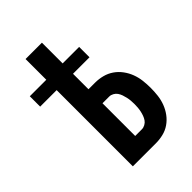

<svg xmlns="http://www.w3.org/2000/svg" viewBox="-215 -832 930 930"><g transform="rotate(-45 250.0 -367.5)"><path d="M135 0V-522H22V-593H135V-735H247V-593H360V-522H247V-416H293Q318 -416 343 -409.5Q368 -403 389 -388.5Q410 -374 425.5 -353Q441 -332 450 -308Q459 -284 462 -258.5Q465 -233 465 -208Q465 -182 462 -156.5Q459 -131 450 -107Q441 -83 425.5 -62Q410 -41 389 -26.5Q368 -12 343 -6Q318 0 293 0ZM247 -96H293Q304 -96 315 -102Q326 -108 332.5 -117.5Q339 -127 343 -138Q347 -149 349.5 -160.5Q352 -172 353 -184Q354 -196 354 -208Q354 -220 353 -231.5Q352 -243 349.5 -254.5Q347 -266 343 -277.5Q339 -289 332.5 -298.5Q326 -308 315 -314Q304 -320 293 -320H247Z"/></g></svg>

Font: Iosevka Custom
Style: Bold
Weight: 700
Monospace: yes
Designer: Belleve Invis
Foundry: Belleve Invis
Version: Version 30.3.3; ttfautohint (v1.8.3)